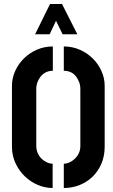

<svg xmlns="http://www.w3.org/2000/svg" viewBox="-20 -938 565 963"><path d="M156 -766 231 -918H291L368 -766H294L261 -834L229 -766ZM300 5V-117Q314 -117 328.5 -123.5Q343 -130 355.5 -142Q368 -154 375.5 -170Q383 -186 383 -206V-492Q383 -510 377 -526Q371 -542 360.5 -555.5Q350 -569 334.5 -576Q319 -583 300 -583V-705Q343 -705 380.5 -688.5Q418 -672 446 -644Q474 -616 489.5 -580.5Q505 -545 505 -508V-202Q505 -156 489 -118Q473 -80 445 -52.5Q417 -25 379.5 -10Q342 5 300 5ZM244 5Q206 5 169.5 -10.5Q133 -26 104 -54Q75 -82 57.5 -120Q40 -158 40 -202V-508Q40 -545 55.5 -580.5Q71 -616 99 -644Q127 -672 164.5 -688.5Q202 -705 245 -705V-583Q226 -583 210.5 -575.5Q195 -568 184.5 -555Q174 -542 168 -526Q162 -510 162 -492V-206Q162 -186 169.5 -169.5Q177 -153 189 -141.5Q201 -130 215.5 -123.5Q230 -117 244 -117Z"/></svg>

Font: Stick No Bills
Style: Bold
Weight: 700
Version: Version 2.000